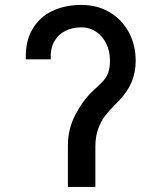

<svg xmlns="http://www.w3.org/2000/svg" viewBox="-20 -742 640 762"><path d="M303 -722.5Q366.5 -722.5 415.5 -693.2Q464.5 -664 491.5 -613.5Q518.5 -563 518.5 -501Q518.5 -455.5 502.8 -417.5Q487 -379.5 455 -345.5L438.5 -328.5Q414 -304 397.8 -283.2Q381.5 -262.5 370 -231.8Q358.5 -201 358.5 -160V0H249.5V-166Q249.5 -229 278.5 -285.5Q307.5 -342 346.5 -379L363 -394.5Q382.5 -412.5 393 -424.8Q403.5 -437 410 -455.5Q416.5 -474 416.5 -501Q416.5 -538.5 401.8 -568.8Q387 -599 361.2 -616.2Q335.5 -633.5 303 -633.5Q266.5 -633.5 238 -618.8Q209.5 -604 194.2 -575.2Q179 -546.5 181.5 -506.5H82.5Q80 -576.5 108.2 -625.2Q136.5 -674 187.2 -698.2Q238 -722.5 303 -722.5Z"/></svg>

Font: JuliaMono SemiBold
Style: Regular
Weight: 600
Monospace: yes
Designer: cormullion
Foundry: corm
Version: Version 0.055; ttfautohint (v1.8.4)